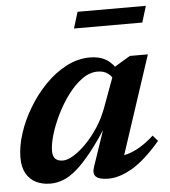

<svg xmlns="http://www.w3.org/2000/svg" viewBox="-49 -672 643 728"><g transform="rotate(-5 273.0 -308.0)"><path d="M284 -37.5 339.5 -201H348Q307 -136 274 -94.5Q241 -53 213.8 -29.8Q186.5 -6.5 162.2 2.5Q138 11.5 114 11.5Q83.5 11.5 59.8 -0.2Q36 -12 22.5 -35.8Q9 -59.5 9 -96Q9 -138.5 24.5 -187Q40 -235.5 67.8 -282.2Q95.5 -329 132.8 -367.5Q170 -406 213.8 -429Q257.5 -452 304.5 -452Q341 -452 366.5 -436.5Q392 -421 411 -386.5L390 -355Q383 -373 367.8 -384.5Q352.5 -396 328.5 -396Q298 -396 269 -375Q240 -354 215 -320.2Q190 -286.5 171 -247.8Q152 -209 141.2 -172.8Q130.5 -136.5 130.5 -111Q130.5 -90 140.5 -80.8Q150.5 -71.5 169 -71.5Q186 -71.5 209.2 -85.5Q232.5 -99.5 257.5 -124.8Q282.5 -150 304.5 -183.5Q326.5 -217 341 -256L397.5 -409.5L456 -444.5H524.5L390 -36L372 -69Q393.5 -68.5 416.5 -75.2Q439.5 -82 464.5 -97Q489.5 -112 515.5 -136L534.5 -114.5Q476 -46 426.8 -17Q377.5 12 335 12Q300.5 12 287.8 0Q275 -12 284 -37.5ZM254 -566.5 273 -628.5H533L514 -566.5Z"/></g></svg>

Font: Newsreader 16pt 16pt SemiBold
Style: Italic
Weight: 600
Italic angle: -17°
Version: Version 1.003